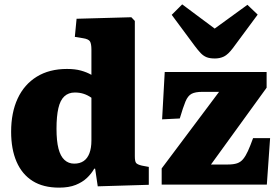

<svg xmlns="http://www.w3.org/2000/svg" viewBox="-20 -846 1285 880"><path d="M251 14Q178 14 129.5 -16.5Q81 -47 56 -104.5Q31 -162 31 -242Q31 -330 61 -394.5Q91 -459 148.5 -494.5Q206 -530 287 -530Q324 -530 351 -522.5Q378 -515 399 -503V-618Q399 -645 392.5 -656Q386 -667 360 -671L323 -677L331 -760L582 -767L598 -750V-130Q598 -107 603.5 -99.5Q609 -92 630 -87L662 -81V1L428 8L416 -73H412Q399 -50 378.5 -30.5Q358 -11 327 1.5Q296 14 251 14ZM320 -96Q346 -96 363.5 -108Q381 -120 390 -144Q399 -168 399 -202V-398Q382 -410 363.5 -416Q345 -422 323 -422Q294 -422 275 -404.5Q256 -387 247.5 -350Q239 -313 239 -256Q239 -200 248 -165Q257 -130 275.5 -113Q294 -96 320 -96ZM721 0V-74L984 -425H907Q875 -425 858 -416Q841 -407 830 -380.5Q819 -354 804 -303L723 -299L735 -516H1202V-444L947 -92H1024Q1050 -92 1066.5 -97.5Q1083 -103 1094.5 -117Q1106 -131 1116.5 -154Q1127 -177 1140 -213H1218L1203 0ZM965 -578Q941 -578 926.5 -584Q912 -590 900 -602.5Q888 -615 873 -635L767 -778L815 -826L964 -715L1114 -824L1161 -779L1047 -625Q1025 -596 1006.5 -587Q988 -578 965 -578Z"/></svg>

Font: Literata 18pt ExtraBold
Style: Regular
Weight: 800
Designer: Latin by Veronika Burian and Jose Scaglione. Greek by Irene Vlachou. Cyrillic by Vera Evstafieva.
Foundry: TypeTogether
Version: Version 3.103;gftools[0.9.29]